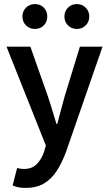

<svg xmlns="http://www.w3.org/2000/svg" viewBox="-20 -720 535 942"><path d="M106 202Q86 202 70.5 199Q55 196 42 190L64 104Q74 107 82 108Q90 109 98 109Q137 109 160.5 85Q184 61 196 25L205 -6L12 -491H129L214 -250Q225 -218 235.5 -182.5Q246 -147 257 -112H261Q270 -146 279.5 -181.5Q289 -217 298 -250L372 -491H483L305 22Q285 77 259 117.5Q233 158 196 180Q159 202 106 202ZM151 -578Q125 -578 107.5 -595.5Q90 -613 90 -639Q90 -665 107.5 -682.5Q125 -700 151 -700Q178 -700 195 -682.5Q212 -665 212 -639Q212 -613 195 -595.5Q178 -578 151 -578ZM357 -578Q331 -578 313.5 -595.5Q296 -613 296 -639Q296 -665 313.5 -682.5Q331 -700 357 -700Q383 -700 400.5 -682.5Q418 -665 418 -639Q418 -613 400.5 -595.5Q383 -578 357 -578Z"/></svg>

Font: Source Sans 3 ExtraLight SemiBold
Style: Regular
Weight: 600
Version: Version 3.052;hotconv 1.1.0;makeotfexe 2.6.0